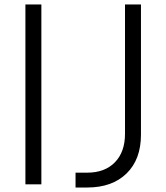

<svg xmlns="http://www.w3.org/2000/svg" viewBox="-20 -820 740 854"><path d="M93 0V-800H164V0ZM368 14H316V-52H368Q446 -52 491 -98Q536 -144 536 -225V-800H607V-221Q607 -111 543 -48.5Q479 14 368 14Z"/></svg>

Font: Martian Mono ExtraLight
Style: Regular
Weight: 200
Monospace: yes
Designer: Roman Shamin
Foundry: Evil Martians
Version: Version 1.000; ttfautohint (v1.8.4.7-5d5b)